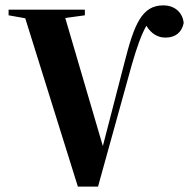

<svg xmlns="http://www.w3.org/2000/svg" viewBox="-20 -693 711 715"><path d="M270 2H345L470 -449C490 -519 507 -565 525 -597C544 -566 569 -553 596 -553C634 -553 657 -573 664 -607C661 -644 633 -673 588 -673C509 -673 480 -604 444 -462L363 -149L223 -626L296 -636V-657H12V-636L74 -625Z"/></svg>

Font: Source Serif 4 Display
Style: Bold
Weight: 700
Designer: Frank Grießhammer
Foundry: Adobe Systems Incorporated
Version: Version 4.004;hotconv 1.0.117;makeotfexe 2.5.65602